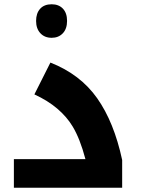

<svg xmlns="http://www.w3.org/2000/svg" viewBox="-20 -879 664 899"><path d="M45 -134H380Q367 -183 352 -221Q337 -259 320 -287Q293 -332 248.5 -370Q204 -408 141 -437L216 -586Q356 -531 435 -419Q514 -307 552 -130V0H45ZM222 -702Q189 -702 169 -723.5Q149 -745 149 -781Q149 -817 168 -838Q187 -859 222 -859Q255 -859 274.5 -838.5Q294 -818 294 -781Q294 -744 274 -723Q254 -702 222 -702Z"/></svg>

Font: Noto Kufi Arabic ExtraBold
Style: Regular
Weight: 800
Designer: Monotype Design Team, David Williams, Khaled Hosny
Foundry: Google LLC
Version: Version 2.109; ttfautohint (v1.8.4.7-5d5b)